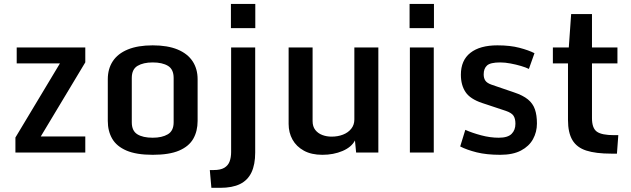

<svg xmlns="http://www.w3.org/2000/svg" viewBox="-20 -758 3133 954"><path d="M56.6 -74.7 287.1 -458.5 297.4 -442.9H63V-522H403.8V-448.2L173.3 -64.5L163.1 -80.1H403.8V0H56.6Z M738.8 11.2Q657.7 11.2 608.6 -9.8Q559.6 -30.8 537.6 -68.6Q515.6 -106.4 515.6 -157.2V-364.3Q515.6 -416 540.5 -453.9Q565.4 -491.7 615.2 -512.2Q665 -532.7 738.8 -532.7Q812.5 -532.7 862.1 -512.2Q911.6 -491.7 936.8 -453.9Q961.9 -416 961.9 -364.3V-157.2Q961.9 -106.4 940.4 -68.6Q918.9 -30.8 870.1 -9.8Q821.3 11.2 738.8 11.2ZM738.8 -73.7Q785.2 -73.7 814 -90.8Q842.8 -107.9 842.8 -150.4V-370.6Q842.8 -413.6 814.7 -430.7Q786.6 -447.8 738.8 -447.8Q691.9 -447.8 663.3 -430.7Q634.8 -413.6 634.8 -370.6V-150.4Q634.8 -107.9 662.4 -90.8Q689.9 -73.7 738.8 -73.7Z M1022.5 86.9H1042Q1075.7 86.9 1094.5 75.7Q1113.3 64.5 1120.8 44.4Q1128.4 24.4 1128.4 -2.4V-522H1248V0Q1248 59.6 1229.5 98.6Q1210.9 137.7 1172.6 156.5Q1134.3 175.3 1073.7 175.3H1030.3ZM1127.4 -618.2V-738.3H1248.5V-618.2Z M1582 11.2Q1527.3 11.2 1490 -9.3Q1452.6 -29.8 1433.3 -64.5Q1414.1 -99.1 1414.1 -142.1V-522H1533.2V-156.2Q1533.2 -129.4 1546.6 -112.3Q1560.1 -95.2 1581.5 -87.2Q1603 -79.1 1627.4 -79.1Q1658.7 -79.1 1684.3 -89.1Q1710 -99.1 1725.3 -118.4Q1740.7 -137.7 1740.7 -164.1V-522H1859.9V0H1749.5L1743.7 -60.1Q1726.6 -26.9 1681.9 -7.8Q1637.2 11.2 1582 11.2Z M2016.6 -522H2135.3V0H2016.6ZM2015.1 -618.2V-738.3H2136.2V-618.2Z M2266.6 -30.3 2292 -112.8Q2325.7 -97.7 2370.6 -85.7Q2415.5 -73.7 2458.5 -73.7Q2502.9 -73.7 2522 -92.8Q2541 -111.8 2541 -143.1Q2541 -168.5 2531.5 -182.9Q2522 -197.3 2493.7 -207L2376 -246.1Q2315.9 -266.1 2293 -300.8Q2270 -335.4 2270 -386.7Q2270 -458.5 2317.4 -495.6Q2364.7 -532.7 2451.7 -532.7Q2514.6 -532.7 2561 -520.5Q2607.4 -508.3 2635.7 -493.7L2607.9 -415.5Q2593.3 -422.9 2568.6 -430.2Q2543.9 -437.5 2516.6 -442.6Q2489.3 -447.8 2465.3 -447.8Q2416.5 -447.8 2399.9 -432.6Q2383.3 -417.5 2383.3 -388.7Q2383.3 -369.6 2391.6 -357.4Q2399.9 -345.2 2421.9 -337.4L2534.7 -298.8Q2578.6 -284.2 2603.3 -263.9Q2627.9 -243.7 2637.9 -214.6Q2647.9 -185.5 2647.9 -144.5Q2647.9 -102.1 2628.4 -66.7Q2608.9 -31.2 2568.6 -10Q2528.3 11.2 2465.8 11.2Q2397.5 11.2 2348.6 -1Q2299.8 -13.2 2266.6 -30.3Z M2802.2 -162.1V-442.9H2727.1V-522H2806.2L2817.9 -688H2921.4V-522H3047.9V-442.9H2921.4V-170.9Q2921.4 -121.1 2945.6 -103.8Q2969.7 -86.4 3031.7 -86.4H3052.2L3045.4 5.4H3017.1Q2940.4 5.4 2893.3 -9.8Q2846.2 -24.9 2824.2 -61.8Q2802.2 -98.6 2802.2 -162.1Z"/></svg>

Font: Monda SemiBold
Style: Regular
Weight: 600
Designer: Vernon Adams
Foundry: Vernon Adams
Version: Version 2.200